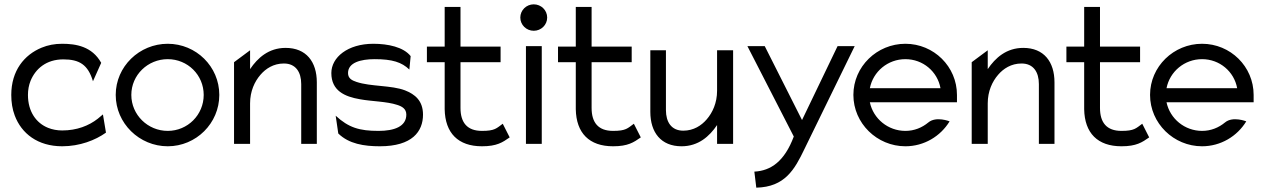

<svg xmlns="http://www.w3.org/2000/svg" viewBox="-20 -664 5839 886"><path d="M32 -226C32 -192 37 -160 48 -131C79 -48 154 11 267 11C348 11 420 -17 469 -52L455 -136L431 -116C390 -84 335 -62 267 -62C244 -62 222 -66 202 -74C147 -96 109 -149 109 -226C109 -249 113 -271 121 -291C144 -347 194 -390 272 -390C346 -390 386 -366 409 -289L447 -374C405 -450 330 -462 267 -462C232 -462 201 -456 172 -444C92 -411 32 -338 32 -226Z M514 -226C514 -95 623 11 754 11C885 11 992 -95 992 -226C992 -357 885 -462 754 -462C623 -462 514 -357 514 -226ZM586 -226C586 -318 662 -391 754 -391C846 -391 920 -318 920 -226C920 -134 846 -60 754 -60C662 -60 586 -134 586 -226Z M1060 0H1134V-187C1134 -243 1155 -288 1182 -319C1206 -347 1242 -371 1290 -371C1345 -371 1370 -331 1370 -276V0H1442V-284C1442 -379 1393 -443 1298 -443C1220 -443 1169 -397 1134 -345V-432L1060 -377Z M1509 -327C1509 -245 1571 -218 1641 -206C1695 -196 1765 -196 1813 -180C1835 -173 1855 -162 1855 -135C1855 -80 1799 -60 1727 -60C1638 -60 1589 -75 1529 -130L1541 -48C1590 0 1660 11 1733 11C1882 11 1932 -57 1932 -135C1932 -199 1895 -229 1849 -247C1787 -271 1690 -264 1625 -286C1604 -293 1586 -302 1586 -327C1586 -375 1644 -391 1709 -391C1790 -391 1834 -377 1869 -343L1875 -405C1842 -447 1770 -462 1703 -462C1584 -462 1509 -399 1509 -327Z M1950 -377H2032V-160C2034 -50 2094 11 2204 11C2273 11 2299 -7 2332 -30L2300 -93C2271 -72 2264 -60 2204 -60C2136 -60 2105 -98 2105 -166V-377H2290V-449H2105V-632H2032V-449H1950Z M2381 -583C2381 -549 2409 -522 2443 -522C2477 -522 2505 -549 2505 -583C2505 -617 2477 -644 2443 -644C2409 -644 2381 -617 2381 -583ZM2407 0H2480V-451H2407Z M2555 -377H2637V-160C2639 -50 2699 11 2809 11C2878 11 2904 -7 2937 -30L2905 -93C2876 -72 2869 -60 2809 -60C2741 -60 2710 -98 2710 -166V-377H2895V-449H2710V-632H2637V-449H2555Z M2981 -148C2981 -53 3030 11 3125 11C3203 11 3254 -35 3289 -87V0H3363V-432H3289V-245C3289 -189 3268 -144 3241 -113C3217 -85 3181 -61 3133 -61C3078 -61 3053 -101 3053 -156V-432H2981Z M3429 -451 3643 -34C3600 81 3537 124 3461 128L3470 202C3602 199 3647 118 3692 24L3924 -451H3845L3681 -110L3509 -451Z M3918 -226C3918 -95 4027 11 4158 11C4244 11 4320 -35 4362 -104C4362 -104 4300 -129 4264 -99C4235 -75 4199 -60 4158 -60C4078 -60 4010 -116 3994 -192H4396V-226C4396 -357 4289 -462 4158 -462C4027 -462 3918 -357 3918 -226ZM3994 -257C4009 -334 4077 -391 4158 -391C4239 -391 4306 -334 4320 -257Z M4464 0H4538V-187C4538 -243 4559 -288 4586 -319C4610 -347 4646 -371 4694 -371C4749 -371 4774 -331 4774 -276V0H4846V-284C4846 -379 4797 -443 4702 -443C4624 -443 4573 -397 4538 -345V-432L4464 -377Z M4901 -377H4983V-160C4985 -50 5045 11 5155 11C5224 11 5250 -7 5283 -30L5251 -93C5222 -72 5215 -60 5155 -60C5087 -60 5056 -98 5056 -166V-377H5241V-449H5056V-632H4983V-449H4901Z M5287 -226C5287 -95 5396 11 5527 11C5613 11 5689 -35 5731 -104C5731 -104 5669 -129 5633 -99C5604 -75 5568 -60 5527 -60C5447 -60 5379 -116 5363 -192H5765V-226C5765 -357 5658 -462 5527 -462C5396 -462 5287 -357 5287 -226ZM5363 -257C5378 -334 5446 -391 5527 -391C5608 -391 5675 -334 5689 -257Z"/></svg>

Font: Charger Pro
Style: Regular
Weight: 400
Designer: Jasper
Foundry: Cannot Into Space Fonts
Version: Version 1.09